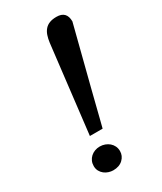

<svg xmlns="http://www.w3.org/2000/svg" viewBox="-178 -748 693 823"><g transform="rotate(-30 169.0 -337.0)"><path d="M195.8 -48.8Q195.8 -24.9 178 -8.1Q160.2 8.8 129.9 8.8Q119.1 8.8 107.7 5.1Q96.2 1.5 86.9 -5.9Q77.6 -13.2 71.8 -23.9Q65.9 -34.7 65.9 -48.8Q65.9 -62 70.8 -73Q75.7 -84 84.5 -92Q93.3 -100.1 105 -104.5Q116.7 -108.9 129.9 -108.9Q143.1 -108.9 155 -104.5Q167 -100.1 176 -92.3Q185.1 -84.5 190.4 -73.5Q195.8 -62.5 195.8 -48.8ZM296.9 -631.8Q268.6 -521.5 244.6 -427.2Q234.4 -387.2 224.1 -346.9Q213.9 -306.6 205.1 -271.5Q196.3 -236.3 189.5 -209.2Q182.6 -182.1 179.2 -168.9H116.2L167 -601.1Q169.4 -620.1 174.6 -635.3Q179.7 -650.4 189 -661.1Q198.2 -671.9 212.4 -677.5Q226.6 -683.1 247.1 -683.1Q296.9 -683.1 296.9 -631.8Z"/></g></svg>

Font: Charis SIL CyrE
Style: Italic
Weight: 400
Italic angle: -11°
Foundry: SIL International
Version: Version 5.000